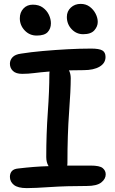

<svg xmlns="http://www.w3.org/2000/svg" viewBox="-20 -957 594 988"><path d="M408 -781Q373 -781 348.5 -807Q324 -833 324 -870Q324 -899 344.5 -918Q365 -937 395 -937Q422 -937 441.5 -922.5Q461 -908 472 -886.5Q483 -865 483 -844Q483 -821 465.5 -801Q448 -781 408 -781ZM169 -774Q132 -774 107 -800.5Q82 -827 82 -863Q82 -893 100.5 -913Q119 -933 149 -933Q180 -933 200.5 -918Q221 -903 231.5 -881Q242 -859 242 -837Q242 -810 225.5 -792Q209 -774 169 -774ZM118 11Q72 11 51.5 -5.5Q31 -22 31 -47Q31 -65 41 -76.5Q51 -88 74 -90Q116 -95 154 -98Q192 -101 230 -102Q218 -121 218 -149Q218 -267 226 -379Q234 -491 234 -576Q234 -584 235 -589Q186 -585 155.5 -581Q125 -577 94 -577Q62 -577 46.5 -592Q31 -607 31 -629Q31 -648 44.5 -662.5Q58 -677 88 -681Q138 -689 200 -694.5Q262 -700 326.5 -703.5Q391 -707 449 -707Q490 -707 506.5 -697.5Q523 -688 523 -664Q523 -632 492.5 -614Q462 -596 410 -596Q370 -596 335 -595Q344 -577 344 -555Q344 -493 335.5 -379Q327 -265 327 -117Q327 -110 326 -105Q354 -105 383.5 -105Q413 -105 446 -105Q493 -105 508.5 -92Q524 -79 524 -60Q524 -36 501 -18Q478 0 427 0Q321 0 239 5.5Q157 11 118 11Z"/></svg>

Font: Shantell Sans Normal
Style: Regular
Weight: 500
Designer: Stephen Nixon, Anya Danilova, Shantell Martin
Foundry: Arrow Type
Version: Version 1.009;[a7da0bfa3]